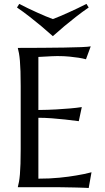

<svg xmlns="http://www.w3.org/2000/svg" viewBox="-20 -941 530 965"><path d="M69.8 -700.2Q130.9 -700.2 191.2 -700.7Q251.5 -701.2 301.8 -701.9Q352.1 -702.6 387.7 -704.1Q423.3 -705.6 436 -708L412.1 -643.1Q396 -647.5 374.5 -650.9Q356 -653.8 329.3 -656.5Q302.7 -659.2 268.1 -659.2Q256.3 -659.2 240 -658.4Q223.6 -657.7 208.5 -656.7Q190.9 -655.8 172.9 -654.8V-388.2Q223.1 -388.7 263.7 -391.1Q304.2 -393.6 332.5 -396Q365.7 -398.9 391.1 -402.8L376 -332Q342.3 -336.4 307.1 -340.3Q276.9 -343.8 241.2 -346.4Q205.6 -349.1 172.9 -349.1V-43Q230.5 -43 278.8 -47.9Q327.1 -52.7 363.3 -59.1Q405.3 -65.9 439.9 -75.2L425.8 3.9Q419.9 3.4 408.2 2.9Q396.5 2.4 382.1 2Q367.7 1.5 351.8 1.2Q335.9 1 321.8 0.7Q307.6 0.5 296.6 0.2Q285.6 0 280.8 0H69.8V-2Q72.8 -12.2 75.4 -27.3Q78.1 -42.5 80.1 -64.9Q82 -87.4 83 -118.4Q84 -149.4 84 -190.9V-508.8Q84 -550.3 83 -581.3Q82 -612.3 80.1 -635Q78.1 -657.7 75.4 -672.9Q72.8 -688 69.8 -698.2V-700.2ZM245.6 -759.3Q217.3 -784.7 187 -810.1Q160.6 -832 128.9 -856.9Q97.2 -881.8 65.4 -903.3L76.7 -921.4Q98.1 -910.2 121.1 -899.2Q144 -888.2 166.3 -878.2Q188.5 -868.2 208.7 -859.6Q229 -851.1 245.6 -845.2Q262.2 -851.1 282.7 -859.9Q303.2 -868.7 325.4 -878.7Q347.7 -888.7 370.6 -899.7Q393.6 -910.6 414.6 -921.4L425.8 -903.3Q394 -881.8 362.3 -856.9Q330.6 -832 304.2 -810.1Q273.9 -784.7 245.6 -759.3Z"/></svg>

Font: Marcellus SC
Style: Regular
Weight: 400
Designer: Astigmatic (AOETI)
Foundry: Astigmatic (AOETI)
Version: Version 1.001